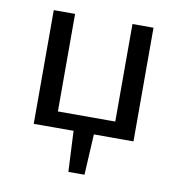

<svg xmlns="http://www.w3.org/2000/svg" viewBox="-68 -480 651 692"><g transform="rotate(10 257.0 -133.5)"><path d="M362 0V-416H439V0ZM112 0V-59H402V0ZM74 0V-416H152V0ZM227 149 218 -36H296L286 149Z"/></g></svg>

Font: Ysabeau Office Medium
Style: Regular
Weight: 500
Designer: Christian Thalmann (Catharsis Fonts)
Version: Version 2.001;gftools[0.9.30]; featfreeze: tnum,lnum,ss02